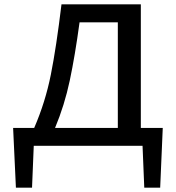

<svg xmlns="http://www.w3.org/2000/svg" viewBox="-20 -678 820 893"><path d="M725 195H651L643 0H137L129 195H54L41 -83H139Q191 -203 216.5 -331Q242 -459 266 -658H635V-83H737ZM528 -83V-574H350Q329 -419 304.5 -303.5Q280 -188 236 -83Z"/></svg>

Font: Ysabeau SC Semibold
Style: Regular
Weight: 600
Designer: Christian Thalmann (Catharsis Fonts)
Version: Version 0.003